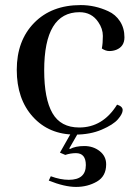

<svg xmlns="http://www.w3.org/2000/svg" viewBox="-20 -519 548 756"><path d="M298 -499Q354 -499 406 -475Q435 -462 452.5 -435Q470 -408 470 -372Q470 -336 438 -323Q425 -318 410.5 -318Q396 -318 381 -328Q385 -349 385 -377.5Q385 -406 367 -432Q341 -471 293 -471Q154 -471 154 -242Q154 -130 186.5 -73.5Q219 -17 292 -17Q385 -17 441 -107Q463 -100 463 -85.5Q463 -71 444.5 -49.5Q426 -28 380.5 -8.5Q335 11 276 11Q173 11 109.5 -59Q46 -129 46 -244Q46 -359 114.5 -429Q183 -499 298 -499ZM255 68Q277 56 312 56Q347 56 372.5 76Q398 96 398 128Q398 175 361.5 196Q325 217 279.5 217Q234 217 172 192L180 175Q218 189 251 189Q318 189 318 131Q318 84 279 84Q258 84 237 91L216 82L267 -8H295L253 65Z"/></svg>

Font: Rufina
Style: Regular
Weight: 400
Designer: Martin Sommaruga
Foundry: Martin Sommaruga
Version: Version 1.001